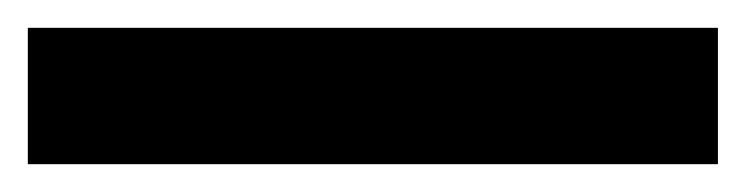

<svg xmlns="http://www.w3.org/2000/svg" viewBox="-23 -878 536 138"><path d="M493 -760H-3V-858H493Z"/></svg>

Font: Noto Sans Armenian SemiCondensed
Style: Bold
Weight: 700
Width: 4
Designer: Monotype Design Team
Foundry: Monotype Imaging Inc.
Version: Version 2.008; ttfautohint (v1.8.4.7-5d5b)